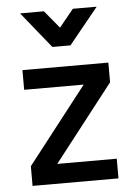

<svg xmlns="http://www.w3.org/2000/svg" viewBox="-53 -785 585 826"><g transform="rotate(-5 239.5 -372.0)"><path d="M54 -415H311L54 -85V0H425V-85H168L425 -415V-500H54ZM191 -588H269L396 -744H293L231 -668L168 -744H65Z"/></g></svg>

Font: TitilliumText22L
Style: 600 wt
Weight: 600
Designer: Campivisivi
Foundry: Campivisivi
Version: 1.000